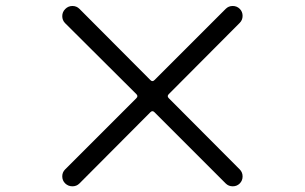

<svg xmlns="http://www.w3.org/2000/svg" viewBox="-20 -704 1040 655"><path d="M797.9 -126Q807.6 -116.2 807.6 -102.1Q807.6 -87.9 797.9 -78.1Q788.1 -68.4 773.9 -68.4Q759.8 -68.4 750 -78.1L506.8 -321.3Q500 -328.1 493.2 -321.3L251 -78.1Q241.2 -68.4 227.1 -68.4Q212.9 -68.4 202.6 -78.1Q192.4 -87.9 192.4 -102.5Q192.4 -116.2 202.1 -126L445.3 -369.1Q452.1 -376 445.3 -382.8L202.1 -625Q192.4 -634.8 192.4 -648.9Q192.4 -663.1 202.6 -673.3Q212.9 -683.6 227.1 -683.6Q241.2 -683.6 251 -673.8L493.2 -430.7Q500 -423.8 506.8 -430.7L750 -673.8Q759.8 -683.6 773.9 -683.6Q788.1 -683.6 797.9 -673.8Q807.6 -664.1 807.6 -649.9Q807.6 -635.7 797.9 -626L555.7 -382.8Q548.8 -376 555.7 -369.1Z"/></svg>

Font: irohamaru Regular
Style: Regular
Weight: 400
Designer: [Source Han Sans]
Ryoko NISHIZUKA  (kana & ideographs); Paul D. Hunt (Latin, Greek & Cyrillic); Wenlong ZHANG  (bopomofo
Version: Version 1.00